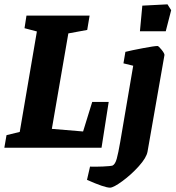

<svg xmlns="http://www.w3.org/2000/svg" viewBox="-34 -681 809 885"><path d="M391 -211H467L434 0H-14L-4 -58L57 -73L136 -536L79 -551L88 -609H379L368 -543L281 -527L205 -87L349 -75ZM367 148 381 87Q404 88 440 86.5Q476 85 485 82Q497 76 504 51Q511 26 520 -26L580 -378L535 -389L544 -442Q572 -449 625 -459Q678 -469 692 -469Q697 -469 711 -451.5Q725 -434 724 -427L646 18Q641 46 606 85Q571 124 530 154Q489 184 473 184Q448 184 367 148ZM611 -537 622 -655 738 -661 755 -634 730 -537Z"/></svg>

Font: Grenze
Style: Bold Italic
Weight: 700
Italic angle: -10°
Designer: Renata Polastri
Foundry: Omnibus-Type
Version: Version 1.002; ttfautohint (v1.8)